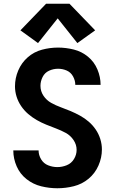

<svg xmlns="http://www.w3.org/2000/svg" viewBox="-20 -997 616 1025"><path d="M286 8Q331 8 374.5 -3Q418 -14 452.5 -42.5Q487 -71 505.5 -113Q524 -155 524 -199Q524 -227 515.5 -254.5Q507 -282 491 -305.5Q475 -329 453.5 -347.5Q432 -366 407.5 -379.5Q383 -393 357 -404Q331 -415 304.5 -424.5Q278 -434 253 -448Q228 -462 212 -486Q196 -510 196 -539Q196 -563 207.5 -586Q219 -609 242 -619.5Q265 -630 290 -630Q314 -630 336 -620.5Q358 -611 370 -589Q382 -567 382 -544H517Q517 -586 500 -626.5Q483 -667 449.5 -694.5Q416 -722 374 -732.5Q332 -743 290 -743Q246 -743 203.5 -731.5Q161 -720 128 -691Q95 -662 77.5 -621Q60 -580 60 -536Q60 -508 68.5 -481Q77 -454 93 -430.5Q109 -407 130.5 -388.5Q152 -370 176.5 -356Q201 -342 227 -331.5Q253 -321 279.5 -311Q306 -301 331 -287.5Q356 -274 372.5 -249.5Q389 -225 389 -197Q389 -171 375 -148Q361 -125 336.5 -115Q312 -105 286 -105Q261 -105 237 -114.5Q213 -124 199.5 -146.5Q186 -169 186 -194Q186 -194 186 -194Q186 -194 186 -194H51Q51 -194 51 -194Q51 -194 51 -194Q51 -150 69 -109Q87 -68 122 -40.5Q157 -13 200 -2.5Q243 8 286 8ZM183 -767 288 -899 393 -767 488 -835 351 -977H226L89 -835Z"/></svg>

Font: Iosevka Sparkle Extrabold
Style: Regular
Weight: 800
Designer: Belleve Invis
Foundry: Belleve Invis
Version: Version 4.5.0; ttfautohint (v1.8.3)